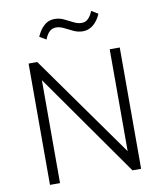

<svg xmlns="http://www.w3.org/2000/svg" viewBox="-99 -1012 923 1091"><g transform="rotate(-10 363.0 -466.5)"><path d="M100 0V-700H150L568 -112V-700H626V0H576L158 -594V0ZM224 -817 186 -839Q202 -877.5 227.8 -900.8Q253.5 -924 288 -924Q316.5 -924 342.2 -911.8Q368 -899.5 391.8 -887.2Q415.5 -875 438 -875Q460 -875 475.8 -890.5Q491.5 -906 502 -933L540 -910Q523.5 -871 496.8 -849Q470 -827 437 -827Q409 -827 383.5 -839Q358 -851 334.2 -863Q310.5 -875 288 -875Q267 -875 251.2 -860.8Q235.5 -846.5 224 -817Z"/></g></svg>

Font: Geologica Cursive Thin
Style: Regular
Weight: 250
Designer: Sindre Bremnes, Frode Helland
Foundry: Monokrom Skriftforlag AS
Version: Version 1.010;gftools[0.9.28]